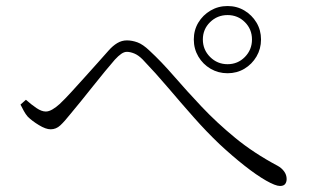

<svg xmlns="http://www.w3.org/2000/svg" viewBox="-20 -695 1040 637"><path d="M623 -564Q623 -595 638 -620Q653 -645 678.5 -660Q704 -675 735 -675Q766 -675 791 -660Q816 -645 831 -620Q846 -595 846 -564Q846 -533 831 -507.5Q816 -482 791 -467Q766 -452 735 -452Q704 -452 678.5 -467Q653 -482 638 -507.5Q623 -533 623 -564ZM653 -564Q653 -530 677 -506Q701 -482 735 -482Q769 -482 792.5 -506Q816 -530 816 -564Q816 -598 792.5 -621.5Q769 -645 735 -645Q701 -645 677 -621.5Q653 -598 653 -564ZM48 -348 66 -364Q84 -348 101 -336.5Q118 -325 132 -325Q142 -325 154 -332Q166 -339 178 -350Q195 -366 216 -389Q237 -412 260 -437.5Q283 -463 304 -486.5Q325 -510 340 -527Q354 -543 369 -552Q384 -561 401 -561Q418 -561 436 -554.5Q454 -548 476 -527Q515 -491 557 -442.5Q599 -394 649 -341Q699 -288 760.5 -237.5Q822 -187 901 -145Q914 -138 922.5 -126.5Q931 -115 931 -101Q931 -91 926 -84.5Q921 -78 909 -78Q894 -78 862.5 -96Q831 -114 791 -145.5Q751 -177 708 -217Q665 -258 623 -305.5Q581 -353 539 -402.5Q497 -452 453 -498Q439 -512 425.5 -517.5Q412 -523 401 -523Q392 -523 382.5 -516.5Q373 -510 361 -497Q348 -482 328.5 -458.5Q309 -435 288.5 -409Q268 -383 248 -358.5Q228 -334 213 -316Q194 -292 180 -279Q166 -266 148 -266Q132 -266 109 -280Q86 -294 72 -308Q65 -316 59 -327Q53 -338 48 -348Z"/></svg>

Font: Early Summer Mincho VF
Style: Regular
Weight: 250
Designer: GuiWonder
Version: Version 1.002